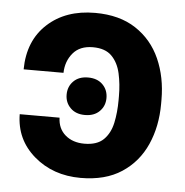

<svg xmlns="http://www.w3.org/2000/svg" viewBox="-45 -581 611 635"><g transform="rotate(5 261.0 -264.0)"><path d="M26.4 -182.6H158.7Q159.7 -146.5 184.3 -125.2Q209 -104 247.6 -104Q289.6 -104 311.3 -125.2Q333 -146.5 340.6 -181.6Q348.1 -216.8 348.1 -257.3V-271Q348.1 -310.5 340.3 -345.7Q332.5 -380.9 311 -402.6Q289.6 -424.3 248.5 -424.3Q205.1 -424.3 182.4 -397.2Q159.7 -370.1 158.7 -331.5H26.4Q27.3 -426.8 87.9 -482.4Q148.4 -538.1 246.1 -538.1Q327.1 -538.1 381.3 -502.4Q435.5 -466.8 462.4 -406.3Q489.3 -345.7 489.3 -271V-257.3Q489.3 -182.6 462.4 -122.1Q435.5 -61.5 381.3 -25.9Q327.1 9.8 245.1 9.8Q153.3 9.8 90.3 -44.4Q27.3 -98.6 26.4 -182.6ZM241.2 -198.7Q210.9 -198.7 193.1 -216.6Q175.3 -234.4 175.3 -260.7Q175.3 -287.6 193.1 -305.4Q210.9 -323.2 241.2 -323.2Q272 -323.2 289.8 -305.4Q307.6 -287.6 307.6 -260.7Q307.6 -234.4 289.8 -216.6Q272 -198.7 241.2 -198.7Z"/></g></svg>

Font: RobotoDEMO
Style: Regular
Weight: 400
Designer: Christian Robertson
Foundry: Google
Version: Version 2.136